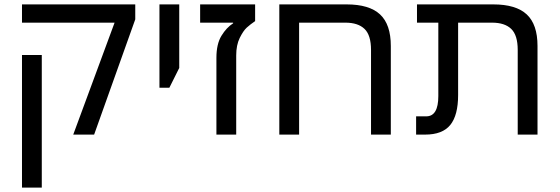

<svg xmlns="http://www.w3.org/2000/svg" viewBox="-20 -612 2544 873"><path d="M501 -509H80V-592H595V-524L408 0H313ZM80 -362H170V241H80Z M705 -592H795V-303L750 -213H705Z M964 -349Q964 -412 987 -449.5Q1010 -487 1040 -506V-509H890V-592H1140V-516Q1118 -501 1102 -486.5Q1086 -472 1070 -439.5Q1054 -407 1054 -360V0H964Z M1757 -403V0H1667V-385Q1667 -452 1637.5 -480.5Q1608 -509 1550 -509H1340V0H1250V-592H1556Q1659 -592 1708 -546.5Q1757 -501 1757 -403Z M2424 -403V0H2334V-385Q2334 -452 2304.5 -480.5Q2275 -509 2217 -509H2063V-180Q2063 -88 2027.5 -44Q1992 0 1913 0H1872V-83H1918Q1973 -83 1973 -175V-509H1876V-592H2223Q2326 -592 2375 -546.5Q2424 -501 2424 -403Z"/></svg>

Font: Noto Sans Hebrew
Style: Regular
Weight: 400
Designer: Monotype Design Team
Foundry: Monotype Imaging Inc.
Version: Version 1.000